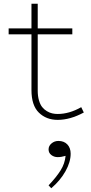

<svg xmlns="http://www.w3.org/2000/svg" viewBox="-20 -622 484 1019"><path d="M424.8 -24.9Q352.5 14.2 286.1 14.2Q225.6 14.2 186.3 -24.2Q147 -62.5 147 -144V-439.9H25.9V-471.2H147V-602.1H180.2V-471.2H363.8V-439.9H180.2V-141.1Q180.2 -111.8 186.8 -89.4Q193.4 -66.9 203.9 -53.7Q214.4 -40.5 228.8 -32Q243.2 -23.4 257.1 -20.3Q271 -17.1 286.1 -17.1Q347.7 -17.1 411.1 -53.2ZM290 126Q319.8 126 337.4 144.5Q355 163.1 355 193.8Q355 237.8 327.4 287.1Q299.8 336.4 252 377L237.8 361.8Q279.3 317.9 301.8 282Q324.2 246.1 328.1 205.1Q305.7 211.9 286.1 211.9Q267.1 211.9 252.4 200.7Q237.8 189.5 237.8 170.9Q237.8 152.3 253.4 139.2Q269 126 290 126Z"/></svg>

Font: BioRhyme ExtraLight
Style: Regular
Weight: 275
Designer: Aoife Mooney
Foundry: Aoife Mooney Type
Version: Version 1.500;PS 001.500;hotconv 1.0.88;makeotf.lib2.5.64775